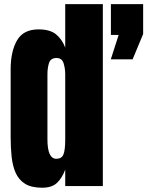

<svg xmlns="http://www.w3.org/2000/svg" viewBox="-20 -879 696 907"><path d="M179.2 7.8Q128.4 7.8 98.6 -10.7Q68.8 -29.3 54.2 -62Q39.6 -94.7 34.9 -138.7Q30.3 -182.6 30.3 -232.9V-551.3Q30.3 -635.7 60.3 -688Q90.3 -740.2 162.1 -740.2Q215.3 -740.2 243.9 -717.5Q272.5 -694.8 288.1 -654.3V-859.4H465.8V0H288.1V-77.6Q273.4 -38.1 249.3 -15.1Q225.1 7.8 179.2 7.8ZM246.1 -128.9Q271 -128.9 279.5 -148.9Q288.1 -168.9 288.1 -220.7V-528.8Q288.1 -554.7 280.5 -579.8Q272.9 -605 247.1 -605Q218.8 -605 211.4 -581.1Q204.1 -557.1 204.1 -528.8V-220.7Q204.1 -128.9 246.1 -128.9ZM503.4 -598.6 540.5 -713.9H503.9V-859.4H656.2V-718.3L606.4 -598.6Z"/></svg>

Font: webenart
Style: Regular
Weight: 400
Designer: Vernon Adams
Foundry: Vernon Adams
Version: Version 2.116; ttfautohint (v1.8.3)